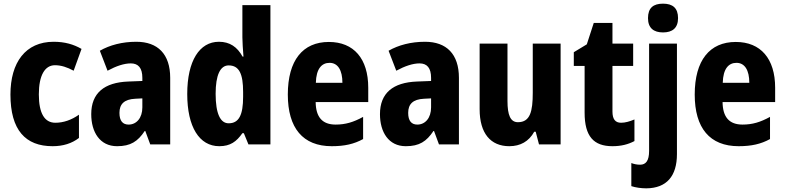

<svg xmlns="http://www.w3.org/2000/svg" viewBox="-20 -788 4285 1048"><path d="M267 10C324 10 372 -5 411 -35V-162C370 -133 326 -118 282 -118C224 -118 192 -168 192 -273C192 -377 225 -432 280 -432C314 -432 347 -421 382 -402L425 -521C382 -546 333 -560 273 -560C119 -560 37 -447 37 -272C37 -78 119 10 267 10Z M724 -560C647 -560 579 -542 525 -511L567 -402C615 -428 658 -442 694 -442C735 -442 757 -417 757 -363V-346L680 -343C549 -338 478 -280 478 -165C478 -67 525 10 619 10C693 10 732 -16 770 -73H773L800 0H909V-363C909 -493 841 -560 724 -560ZM718 -249 757 -251V-202C757 -144 725 -108 682 -108C650 -108 632 -128 632 -172C632 -220 658 -246 718 -249Z M1177 10C1237 10 1271 -15 1303 -61H1311L1336 0H1456V-760H1303V-584C1303 -557 1306 -519 1309 -479H1304C1275 -532 1234 -560 1175 -560C1069 -560 1002 -456 1002 -275C1002 -95 1068 10 1177 10ZM1228 -115C1183 -115 1157 -167 1157 -276C1157 -378 1182 -431 1228 -431C1286 -431 1307 -384 1307 -286V-260C1307 -160 1284 -115 1228 -115Z M1775 -559C1633 -559 1551 -459 1551 -272C1551 -89 1633 10 1791 10C1861 10 1913 -2 1962 -29V-150C1909 -121 1866 -108 1812 -108C1739 -108 1704 -149 1703 -231H1990V-309C1990 -468 1911 -559 1775 -559ZM1779 -445C1824 -445 1849 -405 1849 -336H1704C1706 -413 1736 -445 1779 -445Z M2300 -560C2223 -560 2155 -542 2101 -511L2143 -402C2191 -428 2234 -442 2270 -442C2311 -442 2333 -417 2333 -363V-346L2256 -343C2125 -338 2054 -280 2054 -165C2054 -67 2101 10 2195 10C2269 10 2308 -16 2346 -73H2349L2376 0H2485V-363C2485 -493 2417 -560 2300 -560ZM2294 -249 2333 -251V-202C2333 -144 2301 -108 2258 -108C2226 -108 2208 -128 2208 -172C2208 -220 2234 -246 2294 -249Z M3040 -550H2888V-282C2888 -180 2874 -121 2807 -121C2766 -121 2750 -160 2750 -237V-550H2598V-192C2598 -60 2658 10 2760 10C2820 10 2867 -16 2896 -69H2904L2922 0H3040Z M3370 -118C3338 -118 3323 -138 3323 -179V-428H3436V-550H3323V-663H3221L3183 -546L3112 -503V-428H3171V-173C3171 -43 3221 10 3323 10C3371 10 3409 0 3443 -18V-136C3417 -125 3393 -118 3370 -118Z M3517 -689C3517 -635 3548 -611 3599 -611C3650 -611 3681 -635 3681 -689C3681 -744 3652 -768 3599 -768C3546 -768 3517 -745 3517 -689ZM3508 240C3619 239 3675 173 3675 53V-550H3523V36C3523 90 3505 111 3474 111C3457 111 3442 108 3426 102V228C3450 236 3481 240 3508 240Z M3996 -559C3854 -559 3772 -459 3772 -272C3772 -89 3854 10 4012 10C4082 10 4134 -2 4183 -29V-150C4130 -121 4087 -108 4033 -108C3960 -108 3925 -149 3924 -231H4211V-309C4211 -468 4132 -559 3996 -559ZM4000 -445C4045 -445 4070 -405 4070 -336H3925C3927 -413 3957 -445 4000 -445Z"/></svg>

Font: Noto Sans Lao Looped Condensed ExtraBold
Style: Regular
Weight: 800
Width: 3
Designer: Mark Frömberg, Ben Mitchell
Foundry: The Fontpad Ltd
Version: Version 1.002